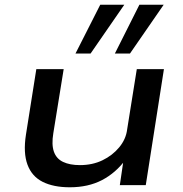

<svg xmlns="http://www.w3.org/2000/svg" viewBox="-20 -785 774 814"><path d="M276 9Q207 9 161 -14Q115 -37 96.5 -87Q78 -137 90 -214L134 -492H250L206 -220Q198 -172 208.5 -142Q219 -112 247.5 -98.5Q276 -85 319 -85Q372 -85 414.5 -105.5Q457 -126 485.5 -160.5Q514 -195 519 -236L560 -492H675L598 0H488L504 -109H513Q471 -52 412.5 -21.5Q354 9 276 9ZM467 -558 571 -765H674L531 -558ZM300 -558 405 -765H507L364 -558Z"/></svg>

Font: Nunito Sans 10pt Expanded SemiBold
Style: Italic
Weight: 600
Width: 7
Italic angle: -9°
Designer: Vernon Adams
Foundry: Vernon Adams
Version: Version 3.101;gftools[0.9.27]